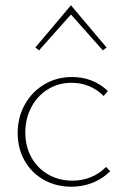

<svg xmlns="http://www.w3.org/2000/svg" viewBox="-20 -704 468 728"><path d="M114 -524 249 -684 384 -524 370 -513 249 -649 128 -513ZM47 -200Q47 -259 74 -307.5Q101 -356 148 -384Q195 -412 253 -412Q333 -412 389 -359L373 -340Q323 -390 251 -390Q201 -390 161 -365Q121 -340 98.5 -297Q76 -254 76 -202Q76 -148 99.5 -106.5Q123 -65 163.5 -42Q204 -19 255 -19Q292 -19 325 -32.5Q358 -46 382 -71L398 -55Q369 -26 331 -11Q293 4 251 4Q193 4 146.5 -22Q100 -48 73.5 -94.5Q47 -141 47 -200Z"/></svg>

Font: Ysabeau Infant Extralight
Style: Regular
Weight: 200
Designer: Christian Thalmann (Catharsis Fonts)
Version: Version 0.003